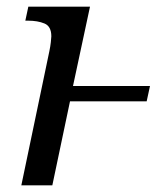

<svg xmlns="http://www.w3.org/2000/svg" viewBox="-20 -556 503 576"><path d="M128 -402Q131 -416 132.5 -429.5Q134 -443 134 -447Q134 -477 113.5 -485.5Q93 -494 64 -494H56L65 -536H250L199 -298H430L420 -252H190L137 0H44Z"/></svg>

Font: Noto Serif
Style: Italic
Weight: 400
Italic angle: -12°
Designer: Monotype Design Team
Foundry: Monotype Imaging Inc.
Version: Version 2.013